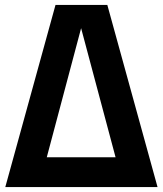

<svg xmlns="http://www.w3.org/2000/svg" viewBox="-20 -760 662 780"><path d="M1.5 0 205.5 -740H416L620 0ZM170 -121H449.5L309.5 -645.5Z"/></svg>

Font: Encode Sans Condensed
Style: Bold
Weight: 700
Width: 3
Designer: Multiple Designers
Foundry: Impallari Type
Version: Version 3.000; ttfautohint (v1.8.3) -l 8 -r 50 -G 200 -x 14 